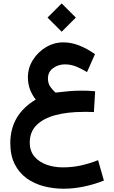

<svg xmlns="http://www.w3.org/2000/svg" viewBox="-20 -789 679 1146"><path d="M348.1 -768.6 432.6 -684.1 348.1 -599.6 263.7 -684.1ZM547.9 -244.1 540.5 -120.1Q520.5 -121.1 506.3 -121.1Q492.2 -121.1 478 -121.1Q382.8 -121.1 310.8 -101.8Q238.8 -82.5 198.2 -42.2Q157.7 -2 157.7 61.5Q157.7 112.8 185.5 145.5Q213.4 178.2 258.3 194.1Q303.2 210 354.5 210Q412.6 210 464.6 198.2Q516.6 186.5 565.4 167L600.1 288.6Q544.9 311 482.7 324.2Q420.4 337.4 359.9 337.4Q296.9 337.4 239.5 322Q182.1 306.6 137.7 274.2Q93.3 241.7 67.4 189.9Q41.5 138.2 41.5 65.4Q41.5 -104 193.4 -194.8Q172.4 -220.7 159.4 -254.4Q146.5 -288.1 146.5 -327.1Q146.5 -383.3 176.3 -430.9Q206.1 -478.5 254.4 -507.3Q302.7 -536.1 358.4 -536.1Q405.3 -536.1 452.6 -517.6Q500 -499 546.9 -465.8L499.5 -358.9Q465.8 -378.9 434.6 -391.8Q403.3 -404.8 366.7 -404.8Q328.1 -404.8 297.1 -382.3Q266.1 -359.9 266.1 -320.3Q266.1 -290.5 281.5 -269.5Q296.9 -248.5 311.5 -236.3Q356.9 -241.7 393.6 -244.9Q430.2 -248 467.3 -248Q487.3 -248 505.6 -247.3Q523.9 -246.6 547.9 -244.1Z"/></svg>

Font: Vazirmatn UI
Style: Bold
Weight: 700
Designer: Saber Rastikerdar
Foundry: Saber Rastikerdar
Version: Version 33.003